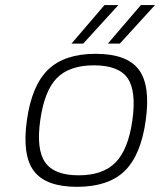

<svg xmlns="http://www.w3.org/2000/svg" viewBox="-20 -720 625 750"><path d="M353.5 -509.8Q475.6 -509.8 522 -448.2Q568.4 -386.7 549.3 -250Q530.3 -113.3 466.6 -51.8Q402.8 9.8 280.8 9.8Q159.2 9.8 112.5 -51.8Q65.9 -113.3 85 -250Q104 -386.2 168 -448Q231.9 -509.8 353.5 -509.8ZM137.2 -250Q121.1 -136.2 156.5 -85.7Q191.9 -35.2 287.1 -35.2Q382.3 -35.2 431.6 -85.7Q481 -136.2 497.1 -250Q513.2 -364.7 478.3 -414.8Q443.4 -464.8 347.2 -464.8Q251 -464.8 202.1 -415Q153.3 -365.2 137.2 -250ZM259.3 -549.8 388.2 -700.2H442.4L305.2 -549.8ZM401.4 -549.8 530.3 -700.2H585.4L448.2 -549.8Z"/></svg>

Font: Fivo Sans Light
Style: Regular
Weight: 300
Designer: Alexander Slobzheninov
Foundry: Alexander Slobzheninov
Version: 1.0